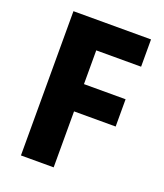

<svg xmlns="http://www.w3.org/2000/svg" viewBox="-133 -804 765 893"><g transform="rotate(20 250.0 -357.0)"><path d="M238 0H76V-714H460V-579H238V-412H444V-277H238Z"/></g></svg>

Font: Noto Sans Armenian SemiCondensed ExtraBold
Style: Regular
Weight: 800
Width: 4
Designer: Monotype Design Team
Foundry: Monotype Imaging Inc.
Version: Version 2.008; ttfautohint (v1.8.4.7-5d5b)